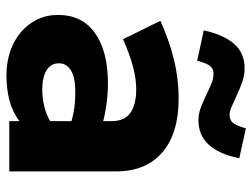

<svg xmlns="http://www.w3.org/2000/svg" viewBox="-116 -678 802 611"><g transform="rotate(90 285.5 -372.0)"><path d="M27 0ZM219 9Q178 9 143 -3Q108 -15 82.5 -36.5Q57 -58 42 -88Q27 -118 27 -155Q27 -232 85 -273Q143 -314 245 -314Q306 -314 365 -299V-325Q365 -367 338.5 -385.5Q312 -404 264 -404Q231 -404 192.5 -394Q154 -384 104 -362Q90 -392 75 -421.5Q60 -451 46 -481Q108 -509 169 -524Q230 -539 293 -539Q404 -539 464.5 -487Q525 -435 525 -339V0H365V-32Q333 -9 297 0Q261 9 219 9ZM181 -158Q181 -132 203.5 -118.5Q226 -105 264 -105Q321 -105 365 -130V-198Q324 -210 280 -210H269Q227 -210 204 -196.5Q181 -183 181 -158ZM173 -598Q149 -603 124.5 -608.5Q100 -614 76 -619Q90 -682 119 -715.5Q148 -749 198 -749Q219 -749 240 -741.5Q261 -734 280.5 -725Q300 -716 317 -708.5Q334 -701 345 -701Q362 -701 371 -712.5Q380 -724 388 -753Q412 -748 435.5 -742.5Q459 -737 483 -732Q457 -602 362 -602Q342 -602 322 -609.5Q302 -617 283.5 -626Q265 -635 247.5 -642.5Q230 -650 214 -650Q197 -650 188 -637Q179 -624 173 -598Z"/></g></svg>

Font: Rosa Sans Black
Style: Regular
Weight: 900
Designer: Pentagram / MCKL
Foundry: Pentagram / MCKL
Version: Version 1.005;September 16, 2019;FontCreator 11.5.0.2425 64-